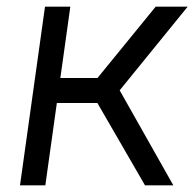

<svg xmlns="http://www.w3.org/2000/svg" viewBox="-20 -556 589 576"><path d="M415 0 271 -249 270 -319 447 -536H543L339 -285L500 0ZM40 0 115 -536H191L116 0ZM116 -247 127 -322H330L319 -247Z"/></svg>

Font: Plus Jakarta Sans
Style: Italic
Weight: 400
Italic angle: -8°
Designer: Gumpita Rahayu
Foundry: Tokotype
Version: Version 2.006